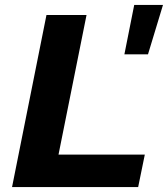

<svg xmlns="http://www.w3.org/2000/svg" viewBox="-20 -761 683 781"><path d="M169 -700H332L218 -132H569L542 0H29ZM526 -741H643L582 -540H486Z"/></svg>

Font: Idrija
Style: Bold Italic
Weight: 700
Italic angle: -11.3°
Designer: Julieta Ulanovsky
Foundry: Julieta Ulanovsky
Version: Version 7.200